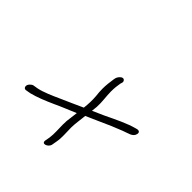

<svg xmlns="http://www.w3.org/2000/svg" viewBox="-245 -772 867 867"><g transform="rotate(-45 188.0 -339.0)"><path d="M-107 -323 -84 -319C-53 -313 -26 -317 7 -317C34 -317 66 -311 90 -309L116 -250C134 -211 150 -174 162 -142C172 -118 174 -90 199 -85C216 -82 216 -97 211 -110C200 -151 176 -200 152 -250L128 -304L156 -301C188 -299 221 -305 250 -305C273 -305 287 -303 305 -300L315 -297C325 -295 333 -303 331 -311C329 -321 315 -331 307 -333L297 -335C276 -338 256 -341 232 -341C218 -341 204 -340 187 -338C162 -336 137 -337 112 -340C96 -374 79 -414 65 -445C49 -480 32 -519 26 -548L22 -572C21 -577 17 -582 13 -586C-1 -601 -20 -594 -17 -580L-13 -557C-5 -524 11 -485 29 -445C43 -416 58 -377 72 -345L40 -349C22 -352 8 -353 -9 -353C-37 -353 -66 -350 -93 -354L-115 -358C-142 -363 -129 -327 -107 -323Z"/></g></svg>

Font: Stray Cat
Style: OpSuObl
Weight: 400
Version: Version 1.0